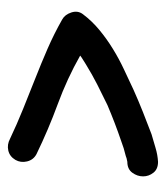

<svg xmlns="http://www.w3.org/2000/svg" viewBox="13 -514 422 489"><g transform="rotate(90 224.5 -269.0)"><path d="M391.6 -460Q410.2 -460 419.4 -448.2Q428.7 -436.5 428.7 -421.9Q428.7 -407.2 419.4 -394.5Q410.2 -381.8 391.6 -381.8Q380.9 -379.9 377 -377.9Q356.4 -373 338.9 -366.2Q293 -350.6 247.1 -331.1Q220.7 -318.4 194.8 -305.2Q168.9 -292 143.6 -276.4Q137.7 -272.5 131.8 -269Q126 -265.6 121.1 -261.7Q179.7 -228.5 244.6 -204.6Q309.6 -180.7 372.1 -150.4Q386.7 -142.6 390.6 -126.5Q394.5 -110.4 386.7 -96.7Q377.9 -82 362.8 -78.6Q347.7 -75.2 333 -83Q295.9 -100.6 257.3 -116.2Q218.8 -131.8 180.2 -147Q141.6 -162.1 103.5 -178.7Q65.4 -195.3 29.3 -215.8Q16.6 -222.7 11.2 -239.3Q5.9 -255.9 15.6 -268.6Q33.2 -292 55.7 -310.5Q78.1 -329.1 103.5 -344.7Q128.9 -360.4 155.8 -373Q182.6 -385.7 208 -397.5Q236.3 -410.2 264.6 -421.4Q293 -432.6 321.3 -443.4Q337.9 -448.2 356 -453.6Q374 -459 391.6 -460Z"/></g></svg>

Font: Schoolbell
Style: Regular
Weight: 400
Designer: Font Diner, Inc
Foundry: Font Diner, Inc
Version: Version 1.001